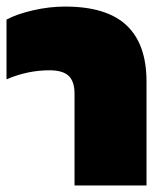

<svg xmlns="http://www.w3.org/2000/svg" viewBox="-20 -570 505 590"><path d="M209 0V-282.2Q209 -319.3 191.2 -336.7Q173.3 -354 131.8 -354Q64.5 -354 0 -326.2V-509.8Q31.7 -526.9 81.5 -538.3Q131.3 -549.8 180.2 -549.8Q308.1 -549.8 369.1 -491.9Q430.2 -434.1 430.2 -319.8V0Z"/></svg>

Font: Kanit Black
Style: Regular
Weight: 900
Designer: Katatrad Team
Foundry: CadsonDemak
Version: Version 1.000;PS 001.000;hotconv 1.0.88;makeotf.lib2.5.64775